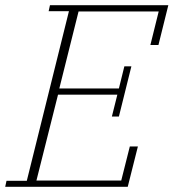

<svg xmlns="http://www.w3.org/2000/svg" viewBox="-27 -718 667 738"><path d="M-2 -23H76L238 -675H160L165 -698H620L582 -545H551L583 -674H275L201 -378H430L451 -463H478L430 -270H403L424 -354H196L113 -24H439L472 -155H503L464 0H-7Z"/></svg>

Font: IBM Plex Serif ExtraLight
Style: Italic
Weight: 200
Italic angle: -14°
Designer: Mike Abbink, Paul van der Laan, Pieter van Rosmalen
Foundry: Bold Monday
Version: Version 2.5